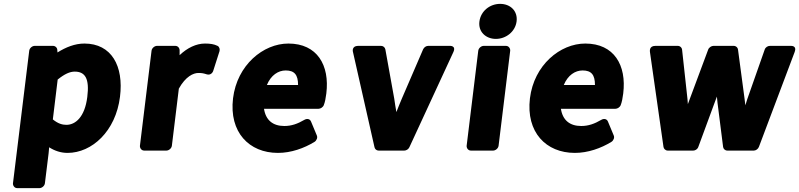

<svg xmlns="http://www.w3.org/2000/svg" viewBox="-20 -753 4129 992"><path d="M234 8C262 26 294 37 329 37C455 37 578 -75 600 -253C620 -412 556 -528 416 -528C367 -528 320 -509 277 -482L276 -495C276 -506 266 -516 254 -516H159C148 -516 133 -506 131 -491L47 194C46 205 54 219 69 219H184C195 219 210 209 212 194L231 40ZM253 -136 278 -342C314 -371 341 -383 366 -383C420 -383 443 -347 431 -252C418 -147 369 -108 323 -108C302 -108 280 -114 253 -136Z M703 0C702 11 710 25 725 25H840C851 25 866 15 868 0L904 -295C939 -358 979 -376 1005 -376C1024 -376 1032 -374 1048 -369C1067 -363 1079 -377 1082 -388L1114 -488C1117 -498 1114 -511 1104 -516C1086 -525 1066 -528 1039 -528C994 -528 948 -506 908 -468V-493C908 -505 899 -516 886 -516H791C780 -516 765 -506 763 -491Z M1184 -245C1163 -70 1267 37 1416 37C1484 37 1551 13 1605 -20C1616 -27 1622 -42 1617 -53L1587 -125C1581 -140 1565 -141 1553 -134C1517 -113 1486 -102 1449 -102C1390 -102 1353 -132 1344 -191H1626C1636 -191 1649 -199 1653 -210C1659 -225 1663 -246 1666 -270C1684 -416 1619 -528 1470 -528C1340 -528 1205 -417 1184 -245ZM1359 -314C1380 -365 1418 -389 1456 -389C1501 -389 1520 -367 1520 -314Z M1915 8C1917 17 1925 25 1936 25H2069C2078 25 2090 19 2095 8L2322 -483C2339 -519 2303 -516 2303 -516H2192C2182 -516 2171 -509 2166 -498L2056 -243C2046 -220 2038 -199 2028 -174C2024 -197 2020 -220 2017 -243L1971 -498C1969 -508 1960 -516 1949 -516H1832C1793 -516 1804 -483 1804 -483Z M2542 -552C2594 -552 2642 -589 2649 -642C2656 -696 2617 -733 2564 -733C2511 -733 2464 -696 2457 -642C2450 -589 2490 -552 2542 -552ZM2391 0C2390 11 2398 25 2413 25H2528C2539 25 2554 15 2556 0L2616 -491C2617 -502 2609 -516 2594 -516H2479C2468 -516 2453 -506 2451 -491Z M2718 -245C2697 -70 2801 37 2950 37C3018 37 3085 13 3139 -20C3150 -27 3156 -42 3151 -53L3121 -125C3115 -140 3099 -141 3087 -134C3051 -113 3020 -102 2983 -102C2924 -102 2887 -132 2878 -191H3160C3170 -191 3183 -199 3187 -210C3193 -225 3197 -246 3200 -270C3218 -416 3153 -528 3004 -528C2874 -528 2739 -417 2718 -245ZM2893 -314C2914 -365 2952 -389 2990 -389C3035 -389 3054 -367 3054 -314Z M3408 6C3409 15 3418 25 3430 25H3562C3572 25 3584 18 3588 6L3672 -222C3676 -233 3680 -243 3684 -254C3685 -245 3686 -233 3687 -223L3716 6C3717 16 3726 25 3738 25H3875C3885 25 3897 17 3901 6L4086 -485C4098 -517 4069 -516 4066 -516H3958C3947 -516 3935 -509 3931 -497L3841 -241C3837 -229 3834 -220 3831 -209C3830 -220 3828 -231 3827 -242L3793 -497C3792 -507 3783 -516 3771 -516H3666C3656 -516 3643 -508 3639 -497L3544 -242C3541 -233 3538 -225 3534 -215C3533 -223 3533 -232 3532 -241L3504 -497C3503 -507 3494 -516 3482 -516H3366C3333 -516 3338 -488 3338 -485Z"/></svg>

Font: Falling Sky
Style: BlkObl
Weight: 900
Designer: Paul D. Hunt
Foundry: Adobe Systems Incorporated
Version: Version 1.02